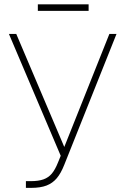

<svg xmlns="http://www.w3.org/2000/svg" viewBox="-20 -865 584 894"><path d="M100.6 -21.5H123Q159.2 -21.5 182.4 -29.8Q205.6 -38.1 221.2 -56.6Q236.8 -75.2 250 -108.4L262.7 -139.6L21.5 -707H55.7L279.3 -180.7L489.3 -707H522.5L279.3 -97.7Q263.7 -58.1 244.4 -35.2Q225.1 -12.2 196.8 -1.2Q168.5 9.8 125 9.8H100.6ZM392.6 -814.5H156.2V-844.7H392.6Z"/></svg>

Font: Pretendard GOV Thin
Style: Regular
Weight: 100
Designer: Base glyphs from Inter by Rasmus Andersson; Hangeul glyphs from Noto Sans CJK(Source Han Sans) by Jang Soo-young and Kan
Foundry: Kil Hyung-jin
Version: Version 1.309